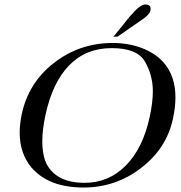

<svg xmlns="http://www.w3.org/2000/svg" viewBox="-20 -828 809 858"><path d="M505 -664H487L559 -753Q605 -808 629 -808Q653 -808 653 -789Q653 -785 652 -780Q648 -762 613 -739ZM77 -317Q107 -458 220 -546Q335 -636 484 -636Q517 -636 550 -630.5Q583 -625 612 -614Q641 -603 665.5 -587.5Q690 -572 708 -552Q764 -491 764 -393Q764 -349 753 -298Q725 -165 610 -77Q497 10 353 10Q198 10 121 -79Q68 -142 68 -235Q68 -273 77 -317ZM183 -313Q169 -248 169 -196Q169 -149 181 -112Q192 -80 219 -55Q267 -11 358 -11Q466 -11 542.5 -88.5Q619 -166 649 -306Q663 -370 663 -421Q663 -490 628.5 -551.5Q594 -613 479 -613Q364 -613 289 -536Q214 -459 183 -313Z"/></svg>

Font: New Athena Unicode
Style: Italic
Weight: 400
Designer: J. Rusten 1997; rev. by R. Hancock 2001, 2002, rev. by D. Mastronarde 2002-2019
Foundry: Society for Classical Studies (formerly American Philological Association)
Version: Version 5.008